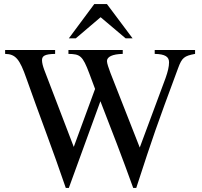

<svg xmlns="http://www.w3.org/2000/svg" viewBox="-20 -906 984 937"><path d="M627 -719 502 -886H440L316 -719H350L471 -822L593 -719ZM932 -662H735V-643C786 -642 805 -629 805 -602C805 -581 799 -556 788 -525L662 -186L519 -550C510 -574 502 -597 502 -608C502 -629 529 -642 579 -643V-662H314V-643C371 -642 383 -635 416 -547L444 -472L340 -189L196 -565C189 -584 185 -600 185 -612C185 -633 198 -642 249 -643V-662H5V-643C56 -642 76 -618 109 -523C168 -355 240 -169 301 11H316L470 -412C522 -279 579 -131 630 11H645C730 -250 740 -279 849 -573C868 -625 879 -633 932 -643Z"/></svg>

Font: STIX Math
Style: Regular
Weight: 400
Designer: MicroPress Inc., with final additions and corrections provided by Coen Hoffman, Elsevier (retired)
Version: Version 1.1.0